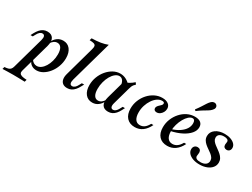

<svg xmlns="http://www.w3.org/2000/svg" viewBox="-131 -1315 2817 2146"><g transform="rotate(30 1278.0 -242.5)"><path d="M-69.4 186.3 -61.3 157.3Q-32.3 155.6 -13.7 150Q4.8 144.4 15.7 131.5Q26.6 118.5 32.3 96.8L146 -309.7Q155.6 -344.4 148.8 -362.5Q141.9 -380.6 121 -380.6Q103.2 -380.6 87.5 -367.3Q71.8 -354 57.3 -325.8L41.9 -297.6H12.9L30.6 -331.5Q46.8 -361.3 65.3 -382.7Q83.9 -404 107.3 -415.7Q130.6 -427.4 158.9 -427.4Q213.7 -427.4 235.1 -390.3Q256.5 -353.2 238.7 -288.7L132.3 91.1Q125.8 113.7 132.7 127.8Q139.5 141.9 162.1 148.8Q184.7 155.6 225 157.3L216.9 186.3Q201.6 185.5 177.4 185.1Q153.2 184.7 125.4 183.9Q97.6 183.1 69.4 183.1Q28.2 183.1 -9.7 184.3Q-47.6 185.5 -69.4 186.3ZM265.3 11.3Q229.8 11.3 203.2 -5.6Q176.6 -22.6 165.3 -51.6L174.2 -75Q185.5 -55.6 203.6 -44.4Q221.8 -33.1 243.5 -33.1Q271.8 -33.1 297.6 -51.6Q323.4 -70.2 343.1 -102.4Q362.9 -134.7 374.6 -176.2Q386.3 -217.7 386.3 -262.9Q386.3 -316.9 368.5 -345.6Q350.8 -374.2 316.9 -374.2Q293.5 -374.2 273.4 -359.7Q253.2 -345.2 237.1 -317.7L233.9 -333.1Q255.6 -379.8 288.3 -403.6Q321 -427.4 362.9 -427.4Q420.2 -427.4 453.2 -385.5Q486.3 -343.5 486.3 -271.8Q486.3 -216.9 468.1 -166.1Q450 -115.3 418.5 -75.4Q387.1 -35.5 347.6 -12.1Q308.1 11.3 265.3 11.3Z M662.1 11.3Q625 11.3 603.2 -6Q581.5 -23.4 576.2 -54.8Q571 -86.3 583.1 -127.4L687.9 -504Q696.8 -533.1 693.1 -549.2Q689.5 -565.3 671 -571.8Q652.4 -578.2 613.7 -579L622.6 -608.1Q685.5 -608.9 735.1 -616.9Q784.7 -625 825 -641.1L675 -106.5Q666.1 -73.4 672.2 -54.4Q678.2 -35.5 700 -35.5Q717.7 -35.5 733.9 -49.2Q750 -62.9 763.7 -90.3L779 -118.5H808.9L790.3 -84.7Q775 -54.8 756 -33.5Q737.1 -12.1 714.1 -0.4Q691.1 11.3 662.1 11.3Z M985.5 11.3Q928.2 11.3 895.2 -30.6Q862.1 -72.6 862.1 -143.5Q862.1 -199.2 881.5 -250Q900.8 -300.8 934.3 -340.7Q967.7 -380.6 1010.5 -404Q1053.2 -427.4 1100 -427.4Q1138.7 -427.4 1173.4 -410.1Q1208.1 -392.7 1236.3 -360.5L1169.4 -316.1Q1165.3 -355.6 1148 -377Q1130.6 -398.4 1104.8 -398.4Q1077.4 -398.4 1051.6 -377.8Q1025.8 -357.3 1005.6 -322.2Q985.5 -287.1 973.8 -243.1Q962.1 -199.2 962.1 -152.4Q962.1 -98.4 979.8 -69.4Q997.6 -40.3 1030.6 -40.3Q1054 -40.3 1074.2 -54.8Q1094.4 -69.4 1110.5 -98.4L1114.5 -82.3Q1092.7 -37.1 1060.1 -12.9Q1027.4 11.3 985.5 11.3ZM1188.7 11.3Q1134.7 11.3 1113.3 -25.8Q1091.9 -62.9 1109.7 -127.4L1175 -361.3Q1209.7 -372.6 1239.5 -389.5Q1269.4 -406.5 1294.4 -429.8L1310.5 -407.3Q1298.4 -396.8 1289.9 -385.9Q1281.5 -375 1275.4 -361.3Q1269.4 -347.6 1264.5 -328.2L1202.4 -106.5Q1192.7 -72.6 1199.6 -54Q1206.5 -35.5 1228.2 -35.5Q1241.1 -35.5 1252.4 -42.7Q1263.7 -50 1273.4 -62.1Q1283.1 -74.2 1291.1 -90.3L1306.5 -118.5H1335.5L1315.3 -79.8Q1301.6 -53.2 1283.1 -32.3Q1264.5 -11.3 1241.5 0Q1218.5 11.3 1188.7 11.3Z M1533.9 11.3Q1466.9 11.3 1429 -30.6Q1391.1 -72.6 1391.1 -147.6Q1391.1 -203.2 1411.3 -253.6Q1431.5 -304 1466.5 -343.1Q1501.6 -382.3 1547.2 -404.8Q1592.7 -427.4 1642.7 -427.4Q1691.1 -427.4 1719.8 -406Q1748.4 -384.7 1748.4 -347.6Q1748.4 -323.4 1736.7 -302Q1725 -280.6 1706 -267.3Q1687.1 -254 1664.5 -254Q1646.8 -254 1636.3 -262.9Q1625.8 -271.8 1625.8 -287.1Q1625.8 -301.6 1634.7 -313.7Q1643.5 -325.8 1655.2 -335.9Q1666.9 -346 1675.8 -356Q1684.7 -366.1 1684.7 -378.2Q1684.7 -397.6 1654.8 -397.6Q1624.2 -397.6 1594.8 -377.4Q1565.3 -357.3 1541.9 -322.6Q1518.5 -287.9 1504.8 -244.8Q1491.1 -201.6 1491.1 -155.6Q1491.1 -98.4 1512.1 -67.3Q1533.1 -36.3 1572.6 -36.3Q1604.8 -36.3 1630.6 -55.2Q1656.5 -74.2 1677.4 -113.7H1705.6Q1676.6 -52.4 1633.5 -20.6Q1590.3 11.3 1533.9 11.3Z M1953.2 11.3Q1884.7 11.3 1846.8 -30.2Q1808.9 -71.8 1808.9 -146Q1808.9 -202.4 1829.4 -252.8Q1850 -303.2 1885.1 -342.7Q1920.2 -382.3 1966.1 -404.8Q2012.1 -427.4 2062.9 -427.4Q2111.3 -427.4 2137.1 -406.9Q2162.9 -386.3 2162.9 -347.6Q2162.9 -304.8 2130.2 -266.1Q2097.6 -227.4 2038.7 -197.2Q1979.8 -166.9 1900 -150V-173.4Q1958.1 -191.9 1998.4 -219.4Q2038.7 -246.8 2059.7 -280.2Q2080.6 -313.7 2080.6 -350.8Q2080.6 -375 2072.2 -387.1Q2063.7 -399.2 2047.6 -399.2Q2023.4 -399.2 1998.8 -377Q1974.2 -354.8 1954 -319Q1933.9 -283.1 1921.4 -239.9Q1908.9 -196.8 1908.9 -154.8Q1908.9 -96.8 1930.6 -66.5Q1952.4 -36.3 1992.7 -36.3Q2025 -36.3 2052 -55.2Q2079 -74.2 2100.8 -113.7H2129Q2099.2 -52.4 2054.8 -20.6Q2010.5 11.3 1953.2 11.3ZM2033.9 -483.9 2020.2 -497.6Q2049.2 -535.5 2067.7 -564.9Q2086.3 -594.4 2100.4 -616.1Q2114.5 -637.9 2129 -652.4Q2146.8 -670.2 2167.3 -672.2Q2187.9 -674.2 2201.6 -659.7Q2214.5 -646 2212.1 -627.4Q2209.7 -608.9 2190.3 -590.3Q2175.8 -575 2153.6 -561.7Q2131.5 -548.4 2102 -530.6Q2072.6 -512.9 2033.9 -483.9Z M2368.5 11.3Q2321.8 11.3 2284.7 -2Q2247.6 -15.3 2226.6 -38.7Q2205.6 -62.1 2205.6 -91.9Q2205.6 -116.9 2220.2 -132.3Q2234.7 -147.6 2258.9 -147.6Q2279 -147.6 2290.7 -135.9Q2302.4 -124.2 2303.2 -102.4Q2303.2 -90.3 2300.8 -77Q2298.4 -63.7 2298.4 -54.8Q2300 -35.5 2316.5 -26.2Q2333.1 -16.9 2364.5 -16.9Q2408.1 -16.9 2432.3 -35.1Q2456.5 -53.2 2456.5 -84.7Q2456.5 -108.1 2444 -125.8Q2431.5 -143.5 2412.1 -158.5Q2392.7 -173.4 2370.6 -188.3Q2348.4 -203.2 2329 -220.2Q2309.7 -237.1 2297.2 -258.5Q2284.7 -279.8 2284.7 -308.1Q2284.7 -361.3 2330.2 -394.4Q2375.8 -427.4 2447.6 -427.4Q2491.1 -427.4 2525.4 -414.9Q2559.7 -402.4 2579 -381Q2598.4 -359.7 2598.4 -333.1Q2598.4 -310.5 2585.5 -296.4Q2572.6 -282.3 2550.8 -282.3Q2532.3 -282.3 2520.6 -293.1Q2508.9 -304 2508.9 -321.8Q2508.1 -332.3 2510.9 -344.8Q2513.7 -357.3 2512.9 -364.5Q2512.1 -381.5 2497.2 -389.9Q2482.3 -398.4 2454 -398.4Q2417.7 -398.4 2397.2 -383.1Q2376.6 -367.7 2376.6 -340.3Q2376.6 -318.5 2389.1 -301.2Q2401.6 -283.9 2421 -268.5Q2440.3 -253.2 2462.5 -237.9Q2484.7 -222.6 2504 -205.2Q2523.4 -187.9 2535.9 -166.1Q2548.4 -144.4 2548.4 -116.1Q2548.4 -78.2 2525.4 -49.6Q2502.4 -21 2461.7 -4.8Q2421 11.3 2368.5 11.3Z"/></g></svg>

Font: Playfair 5pt SemiExpanded Light SemiBold
Style: Italic
Weight: 600
Italic angle: -15.6°
Version: Version 2.001;gftools[0.9.30]